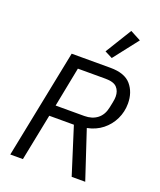

<svg xmlns="http://www.w3.org/2000/svg" viewBox="-169 -1054 963 1158"><g transform="rotate(20 312.5 -475.0)"><path d="M180 -300 120 0H39L179 -698H428Q520 -698 560.5 -650.5Q601 -603 601 -531Q601 -478 578.5 -431Q556 -384 515 -351.5Q474 -319 418 -308L520 0H433L338 -300ZM195 -371H379Q429 -371 462 -396.5Q495 -422 505 -471Q510 -494 512.5 -507Q515 -520 516 -528.5Q517 -537 517 -545Q517 -581 496 -603.5Q475 -626 422 -626H245ZM538 -914 415 -756 366 -781 470 -950Z"/></g></svg>

Font: IBM Plex Sans Var
Style: Italic
Weight: 400
Italic angle: -11.31°
Designer: Mike Abbink, Paul van der Laan, Pieter van Rosmalen
Foundry: Bold Monday
Version: Version 1.001